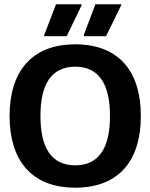

<svg xmlns="http://www.w3.org/2000/svg" viewBox="-20 -870 707 902"><path d="M293.3 -700 363.3 -845V-850H243.3L187.5 -705V-700ZM478.3 -700 549.2 -845V-850H428.3L373.3 -705L374.2 -700ZM333.3 11.7C541.7 11.7 641.7 -119.2 641.7 -325C641.7 -530.8 541.7 -661.7 333.3 -661.7C125.8 -661.7 25 -530.8 25 -325C25 -119.2 125.8 11.7 333.3 11.7ZM333.3 -93.3C220.8 -93.3 170 -176.7 170 -325C170 -473.3 220.8 -556.7 333.3 -556.7C445.8 -556.7 496.7 -473.3 496.7 -325C496.7 -176.7 445.8 -93.3 333.3 -93.3Z"/></svg>

Font: Familjen Grotesk
Style: Bold
Weight: 700
Designer: Anders Wikstroem, Jonas Baeckman, Matilda Gysing, Kristian Moeller
Foundry: Familjen STHLM AB
Version: Version 2.000